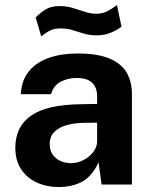

<svg xmlns="http://www.w3.org/2000/svg" viewBox="-20 -742 606 772"><path d="M216.2 10Q166.9 10 127.2 -8.5Q87.6 -26.9 64.6 -62.1Q41.6 -97.3 41.6 -147.8Q41.6 -232.8 105.1 -277.1Q168.5 -321.5 305.6 -322.9L370.5 -324.2V-354.9Q370.5 -390.7 349.7 -410Q328.9 -429.2 285 -428.5Q253.3 -428.2 224.6 -413.6Q195.9 -399.1 185 -363.2H63.6Q66.6 -419 96.3 -455.4Q126 -491.7 176.6 -509.4Q227.2 -527 291.8 -527Q371.1 -527 419.1 -507.2Q467.1 -487.4 488.8 -450.8Q510.4 -414.1 510.4 -363.5V0H388.4L376.3 -89.2Q350 -32.9 310.2 -11.5Q270.4 10 216.2 10ZM265.3 -86.1Q285.1 -86.1 303.8 -93.2Q322.6 -100.3 337.4 -112.7Q352.3 -125 361.2 -140.4Q370.1 -155.8 370.5 -172.5V-248.8L317.8 -248.1Q281.3 -247.7 249.9 -239.3Q218.5 -231 199.2 -212.5Q179.9 -194.1 179.9 -162.5Q179.9 -126.6 204.7 -106.4Q229.5 -86.1 265.3 -86.1ZM468.5 -635Q452.8 -622.3 427 -611.1Q401.2 -599.9 367.6 -599.9Q339.7 -599.9 316.8 -607Q293.8 -614 271.8 -620.9Q249.8 -627.7 224.3 -627.7Q199.2 -627.7 182.4 -619.7Q165.5 -611.8 145.8 -595.5L123.5 -671.8Q141.6 -690.7 163.6 -704.1Q185.6 -717.6 219.6 -717.6Q247.6 -717.6 272.8 -710Q297.9 -702.4 321.3 -694.6Q344.7 -686.8 367.2 -686.8Q393.4 -686.8 414 -698.1Q434.6 -709.5 450.3 -721.5Z"/></svg>

Font: Public Sans Thin
Style: Regular
Weight: 100
Designer: The Public Sans project authors (U.S. Web Design System). Libre Franklin designed by Pablo Impallari and Rodrigo Fuenzal
Version: Version 1.008